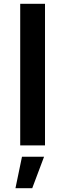

<svg xmlns="http://www.w3.org/2000/svg" viewBox="-20 -762 342 1006"><path d="M85.9 -742.2H215.8V0H85.9ZM95.2 59.1H210.9L148.9 224.1H61Z"/></svg>

Font: Montserrat-Arabic Medium
Style: Regular
Weight: 500
Designer: Mohamed Gaber
Foundry: Kief Type Foundry
Version: Version 5.008;PS 005.008;hotconv 1.0.88;makeotf.lib2.5.64775